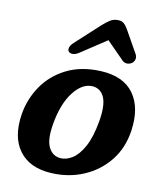

<svg xmlns="http://www.w3.org/2000/svg" viewBox="-82 -777 721 855"><g transform="rotate(10 279.0 -349.5)"><path d="M346.5 -474Q450 -469 495.8 -405.8Q541.5 -342.5 526.5 -237.5Q515 -156.5 469 -99.2Q423 -42 354.8 -13Q286.5 16 208 11.5Q109.5 6.5 62.8 -56Q16 -118.5 33 -224.5Q44.5 -294.5 84.2 -352.8Q124 -411 190.2 -444.5Q256.5 -478 346.5 -474ZM236 -61Q262 -58.5 290 -75.8Q318 -93 341.5 -135.5Q365 -178 378 -251Q391 -326 375.5 -361.8Q360 -397.5 323.5 -401Q276.5 -405 235.2 -352Q194 -299 178 -205.5Q165.5 -133 182.8 -98.5Q200 -64 236 -61ZM237.5 -537.5Q222 -527.5 209.8 -527.5Q197.5 -527.5 191 -534.5Q186 -540.5 188.5 -551.8Q191 -563 205 -576L313.5 -675.5Q332 -692 347.2 -701.5Q362.5 -711 381.5 -711Q400 -711 410.2 -701.5Q420.5 -692 429.5 -675.5L485.5 -576Q492.5 -563 489.2 -551.8Q486 -540.5 477.5 -534.5Q467.5 -527.5 455.2 -527.5Q443 -527.5 433 -537.5L356 -615.5Z"/></g></svg>

Font: Fraunces 9pt SuperSoft SemiBold
Style: Italic
Weight: 600
Italic angle: -16°
Version: Version 1.000;[0bf87f6ff]